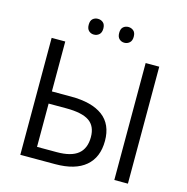

<svg xmlns="http://www.w3.org/2000/svg" viewBox="-126 -1013 1104 1132"><g transform="rotate(15 426.5 -446.5)"><path d="M98.1 0V-713.9H181.2V-409.2H297.9Q425.3 -409.2 492.2 -359.1Q559.1 -309.1 559.1 -208Q559.1 -107.4 495.8 -53.7Q432.6 0 311 0ZM181.2 -70.8H301.8Q390.1 -70.8 431.6 -105.2Q473.1 -139.6 473.1 -208Q473.1 -274.9 429.4 -304.9Q385.7 -335 288.1 -335H181.2ZM754.9 0H671.9V-713.9H754.9ZM289.1 -845.2Q289.1 -870.6 302 -881.8Q314.9 -893.1 333 -893.1Q351.6 -893.1 365 -881.8Q378.4 -870.6 378.4 -845.2Q378.4 -820.8 365 -808.8Q351.6 -796.9 333 -796.9Q314.9 -796.9 302 -808.8Q289.1 -820.8 289.1 -845.2ZM475.1 -845.2Q475.1 -870.6 488 -881.8Q501 -893.1 519 -893.1Q537.1 -893.1 550.5 -881.8Q564 -870.6 564 -845.2Q564 -820.8 550.5 -808.8Q537.1 -796.9 519 -796.9Q501 -796.9 488 -808.8Q475.1 -820.8 475.1 -845.2Z"/></g></svg>

Font: HunimalSansv1.5
Style: Regular
Weight: 400
Foundry: Ascender Corporation
Version: Version 1.10